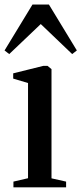

<svg xmlns="http://www.w3.org/2000/svg" viewBox="-34 -802 350 822"><path d="M23.5 0V-24.5L86 -39V-446.5L22.5 -465.5V-488L151.5 -520H169.5L186.5 -506V-38.5L249 -24.5V0ZM5.5 -570.5 -14.5 -586 105 -782.5H175.5L295 -586L275 -570.5L140.5 -699Z"/></svg>

Font: Merriweather 120pt
Style: Regular
Weight: 400
Version: Version 2.100